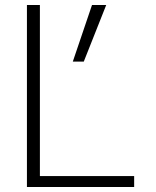

<svg xmlns="http://www.w3.org/2000/svg" viewBox="-20 -750 626 770"><path d="M140 -730V-44H518V0H88V-730ZM349 -730H406L316 -503H272Z"/></svg>

Font: Mplus 1p Light
Style: Regular
Weight: 300
Version: Version 1.061